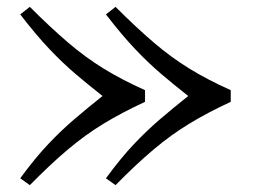

<svg xmlns="http://www.w3.org/2000/svg" viewBox="-20 -540 742 560"><path d="M67 0 39 -20Q83 -80 121 -120Q159 -160 197 -192.5Q235 -225 279 -260Q237 -293 200 -324.5Q163 -356 124.5 -396.5Q86 -437 39 -498L67 -520Q128 -459 179 -415.5Q230 -372 283 -339.5Q336 -307 403 -277V-243Q336 -212 282.5 -179.5Q229 -147 178 -104Q127 -61 67 0ZM317 0 289 -20Q333 -80 371 -120Q409 -160 447 -192.5Q485 -225 529 -260Q487 -293 450 -324.5Q413 -356 374.5 -396.5Q336 -437 289 -498L317 -520Q378 -459 429 -415.5Q480 -372 533 -339.5Q586 -307 653 -277V-243Q586 -212 532.5 -179.5Q479 -147 428 -104Q377 -61 317 0Z"/></svg>

Font: Hedvig Letters Serif 14pt
Style: Regular
Weight: 400
Designer: Alexander Örn & Tor Weibull
Foundry: Kanon Foundry
Version: Version 1.000; ttfautohint (v1.8.4.7-5d5b)